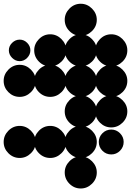

<svg xmlns="http://www.w3.org/2000/svg" viewBox="-45 -858 732 1048"><path d="M395.8 -4.2Q430.8 -4.2 457.1 22.1Q483.3 48.3 483.3 83.3Q483.3 119.2 457.1 145Q430.8 170.8 395.8 170.8Q360 170.8 334.2 145Q308.3 119.2 308.3 83.3Q308.3 48.3 334.2 22.1Q360 -4.2 395.8 -4.2ZM562.5 -150.8Q590 -150.8 610 -130.8Q630 -110.8 630 -83.3Q630 -55 610 -35Q590 -15 562.5 -15Q534.2 -15 514.2 -35Q494.2 -55 494.2 -83.3Q494.2 -110.8 514.2 -130.8Q534.2 -150.8 562.5 -150.8ZM395.8 -170.8Q430.8 -170.8 457.1 -144.6Q483.3 -118.3 483.3 -83.3Q483.3 -47.5 457.1 -21.7Q430.8 4.2 395.8 4.2Q360 4.2 334.2 -21.7Q308.3 -47.5 308.3 -83.3Q308.3 -118.3 334.2 -144.6Q360 -170.8 395.8 -170.8ZM229.2 -170.8Q264.2 -170.8 290.4 -144.6Q316.7 -118.3 316.7 -83.3Q316.7 -47.5 290.4 -21.7Q264.2 4.2 229.2 4.2Q193.3 4.2 167.5 -21.7Q141.7 -47.5 141.7 -83.3Q141.7 -118.3 167.5 -144.6Q193.3 -170.8 229.2 -170.8ZM62.5 -170.8Q97.5 -170.8 123.8 -144.6Q150 -118.3 150 -83.3Q150 -47.5 123.8 -21.7Q97.5 4.2 62.5 4.2Q26.7 4.2 0.8 -21.7Q-25 -47.5 -25 -83.3Q-25 -118.3 0.8 -144.6Q26.7 -170.8 62.5 -170.8ZM562.5 -337.5Q597.5 -337.5 623.8 -311.2Q650 -285 650 -250Q650 -214.2 623.8 -188.3Q597.5 -162.5 562.5 -162.5Q526.7 -162.5 500.8 -188.3Q475 -214.2 475 -250Q475 -285 500.8 -311.2Q526.7 -337.5 562.5 -337.5ZM395.8 -337.5Q430.8 -337.5 457.1 -311.2Q483.3 -285 483.3 -250Q483.3 -214.2 457.1 -188.3Q430.8 -162.5 395.8 -162.5Q360 -162.5 334.2 -188.3Q308.3 -214.2 308.3 -250Q308.3 -285 334.2 -311.2Q360 -337.5 395.8 -337.5ZM562.5 -504.2Q597.5 -504.2 623.8 -477.9Q650 -451.7 650 -416.7Q650 -380.8 623.8 -355Q597.5 -329.2 562.5 -329.2Q526.7 -329.2 500.8 -355Q475 -380.8 475 -416.7Q475 -451.7 500.8 -477.9Q526.7 -504.2 562.5 -504.2ZM395.8 -504.2Q430.8 -504.2 457.1 -477.9Q483.3 -451.7 483.3 -416.7Q483.3 -380.8 457.1 -355Q430.8 -329.2 395.8 -329.2Q360 -329.2 334.2 -355Q308.3 -380.8 308.3 -416.7Q308.3 -451.7 334.2 -477.9Q360 -504.2 395.8 -504.2ZM229.2 -504.2Q264.2 -504.2 290.4 -477.9Q316.7 -451.7 316.7 -416.7Q316.7 -380.8 290.4 -355Q264.2 -329.2 229.2 -329.2Q193.3 -329.2 167.5 -355Q141.7 -380.8 141.7 -416.7Q141.7 -451.7 167.5 -477.9Q193.3 -504.2 229.2 -504.2ZM62.5 -504.2Q97.5 -504.2 123.8 -477.9Q150 -451.7 150 -416.7Q150 -380.8 123.8 -355Q97.5 -329.2 62.5 -329.2Q26.7 -329.2 0.8 -355Q-25 -380.8 -25 -416.7Q-25 -451.7 0.8 -477.9Q26.7 -504.2 62.5 -504.2ZM562.5 -670.8Q597.5 -670.8 623.8 -644.6Q650 -618.3 650 -583.3Q650 -547.5 623.8 -521.7Q597.5 -495.8 562.5 -495.8Q526.7 -495.8 500.8 -521.7Q475 -547.5 475 -583.3Q475 -618.3 500.8 -644.6Q526.7 -670.8 562.5 -670.8ZM395.8 -670.8Q430.8 -670.8 457.1 -644.6Q483.3 -618.3 483.3 -583.3Q483.3 -547.5 457.1 -521.7Q430.8 -495.8 395.8 -495.8Q360 -495.8 334.2 -521.7Q308.3 -547.5 308.3 -583.3Q308.3 -618.3 334.2 -644.6Q360 -670.8 395.8 -670.8ZM229.2 -670.8Q264.2 -670.8 290.4 -644.6Q316.7 -618.3 316.7 -583.3Q316.7 -547.5 290.4 -521.7Q264.2 -495.8 229.2 -495.8Q193.3 -495.8 167.5 -521.7Q141.7 -547.5 141.7 -583.3Q141.7 -618.3 167.5 -644.6Q193.3 -670.8 229.2 -670.8ZM21.2 -624.2Q39.2 -641.7 62.5 -641.7Q85.8 -641.7 103.3 -624.2Q120.8 -606.7 120.8 -583.3Q120.8 -560 103.3 -542.1Q85.8 -524.2 62.5 -524.2Q39.2 -524.2 21.2 -542.1Q3.3 -560 3.3 -583.3Q3.3 -606.7 21.2 -624.2ZM395.8 -837.5Q430.8 -837.5 457.1 -811.3Q483.3 -785 483.3 -750Q483.3 -714.2 457.1 -688.3Q430.8 -662.5 395.8 -662.5Q360 -662.5 334.2 -688.3Q308.3 -714.2 308.3 -750Q308.3 -785 334.2 -811.3Q360 -837.5 395.8 -837.5Z"/></svg>

Font: 0xA000-Dots-Mono
Style: Dots-Mono
Weight: 400
Version: Version 0.1